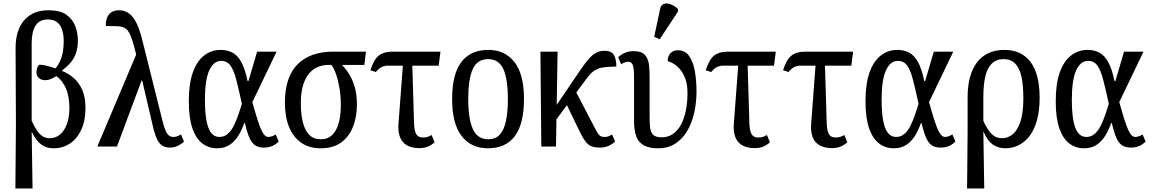

<svg xmlns="http://www.w3.org/2000/svg" viewBox="-20 -828 6508 1085"><path d="M67 237 70 -126 68 -557Q68 -622 89 -669.5Q110 -717 151.5 -743.5Q193 -770 255 -770Q320 -770 355.5 -744.5Q391 -719 405.5 -680Q420 -641 420 -600Q420 -560 410 -529.5Q400 -499 380 -475.5Q360 -452 331 -430V-427Q369 -412 398.5 -385.5Q428 -359 445.5 -318Q463 -277 463 -217Q463 -145 439 -94Q415 -43 374.5 -16.5Q334 10 283 10Q248 10 224 -4.5Q200 -19 184.5 -40.5Q169 -62 161 -81H159L164 237ZM262 -47Q293 -47 318 -67Q343 -87 357.5 -125Q372 -163 372 -214Q372 -295 345.5 -343Q319 -391 281 -407L278 -424Q306 -450 323 -491Q340 -532 340 -596Q340 -634 330.5 -661.5Q321 -689 301.5 -703.5Q282 -718 251 -718Q203 -718 181 -683.5Q159 -649 159 -584V-146Q178 -102 201.5 -74.5Q225 -47 262 -47ZM239 -375Q216 -374 201 -386Q186 -398 186 -421Q186 -429 189 -440.5Q192 -452 201 -462Q213 -463 232 -459Q251 -455 273.5 -448Q296 -441 317 -432V-411Q311 -406 297 -397Q283 -388 267 -381.5Q251 -375 239 -375Z M940 6Q916 6 898.5 -4.5Q881 -15 869.5 -37.5Q858 -60 848 -97L755 -495Q742 -554 731 -589.5Q720 -625 709 -644.5Q698 -664 681.5 -671.5Q665 -679 640 -680Q615 -681 578 -681Q577 -703 583.5 -723.5Q590 -744 607 -757Q624 -770 653 -770Q685 -770 709.5 -752Q734 -734 753 -694Q772 -654 788 -586L898 -146Q907 -109 916 -89Q925 -69 936 -61.5Q947 -54 960 -54Q972 -54 982 -58Q992 -62 1003 -68L1020 -28Q1007 -15 986 -4.5Q965 6 940 6ZM530 0 753 -528 787 -373H780L641 0Z M1207 10Q1160 10 1124 -17Q1088 -44 1067.5 -102.5Q1047 -161 1047 -257Q1047 -354 1069.5 -418Q1092 -482 1133 -514Q1174 -546 1227 -546Q1264 -546 1293 -531Q1322 -516 1343.5 -477.5Q1365 -439 1379 -370H1384L1433 -536H1543L1406 -251Q1424 -187 1436.5 -148Q1449 -109 1459 -89Q1469 -69 1478 -61.5Q1487 -54 1497 -54Q1506 -54 1517 -58Q1528 -62 1538 -68L1555 -28Q1539 -12 1519 -3Q1499 6 1471 6Q1448 6 1431.5 -1.5Q1415 -9 1403 -25.5Q1391 -42 1382 -68Q1373 -94 1364 -132H1360Q1347 -94 1327 -61.5Q1307 -29 1278 -9.5Q1249 10 1207 10ZM1220 -54Q1247 -54 1267.5 -72Q1288 -90 1302 -119Q1316 -148 1327 -180Q1338 -212 1347 -241Q1329 -324 1315 -378Q1301 -432 1282 -458Q1263 -484 1230 -484Q1208 -484 1191 -470Q1174 -456 1162 -429Q1150 -402 1144 -361Q1138 -320 1138 -266Q1138 -195 1146.5 -148Q1155 -101 1173 -77.5Q1191 -54 1220 -54Z M1792 10Q1727 10 1682 -21.5Q1637 -53 1613.5 -110.5Q1590 -168 1590 -247Q1590 -324 1609.5 -379Q1629 -434 1665.5 -468.5Q1702 -503 1751.5 -519.5Q1801 -536 1859 -536H2048L2039 -461H1913Q1937 -436 1956 -404Q1975 -372 1986 -331Q1997 -290 1997 -238Q1997 -168 1975 -112Q1953 -56 1908 -23Q1863 10 1792 10ZM1794 -41Q1849 -41 1877.5 -92Q1906 -143 1906 -234Q1906 -287 1898 -332.5Q1890 -378 1878 -411.5Q1866 -445 1852 -461H1834Q1806 -461 1778.5 -450.5Q1751 -440 1729 -415.5Q1707 -391 1693.5 -349Q1680 -307 1680 -244Q1680 -183 1691.5 -137Q1703 -91 1727.5 -66Q1752 -41 1794 -41Z M2104 -421 2073 -431Q2082 -458 2092 -477.5Q2102 -497 2116 -510Q2130 -523 2150.5 -529.5Q2171 -536 2201 -536H2469L2459 -457H2170Q2159 -457 2147.5 -453.5Q2136 -450 2125 -442Q2114 -434 2104 -421ZM2349 9Q2310 9 2282 -5.5Q2254 -20 2241 -51.5Q2228 -83 2232 -131L2259 -489H2309L2320 -126Q2321 -100 2326.5 -83Q2332 -66 2342.5 -58.5Q2353 -51 2369 -51Q2385 -51 2396 -54.5Q2407 -58 2419 -65L2436 -24Q2420 -9 2399 0Q2378 9 2349 9Z M2737 10Q2643 10 2589 -59Q2535 -128 2535 -269Q2535 -409 2587 -477.5Q2639 -546 2740 -546Q2833 -546 2887 -477.5Q2941 -409 2941 -269Q2941 -128 2889.5 -59Q2838 10 2737 10ZM2739 -41Q2780 -41 2804 -67Q2828 -93 2839 -143.5Q2850 -194 2850 -269Q2850 -381 2824.5 -437.5Q2799 -494 2738 -494Q2677 -494 2651.5 -437.5Q2626 -381 2626 -269Q2626 -157 2652 -99Q2678 -41 2739 -41Z M3098 -118 3102 -200 3252 -421Q3273 -452 3290.5 -475Q3308 -498 3324 -512.5Q3340 -527 3357.5 -534Q3375 -541 3395 -541Q3437 -541 3450 -516Q3463 -491 3463 -452Q3425 -451 3399.5 -448.5Q3374 -446 3356.5 -438.5Q3339 -431 3324.5 -418Q3310 -405 3294 -383ZM3039 0 3034 -536H3131L3122 0ZM3370 6Q3342 6 3323.5 -1Q3305 -8 3291 -25.5Q3277 -43 3262 -72L3165 -272L3223 -332L3346 -96Q3356 -77 3363.5 -68Q3371 -59 3379 -56.5Q3387 -54 3398 -54Q3409 -54 3419 -58Q3429 -62 3439 -68L3456 -28Q3440 -13 3419 -3.5Q3398 6 3370 6Z M3699 10Q3646 10 3616 -8Q3586 -26 3574.5 -60Q3563 -94 3563 -143V-393Q3563 -441 3556 -460Q3549 -479 3531 -479Q3522 -479 3512.5 -476Q3503 -473 3490 -465L3473 -505Q3493 -522 3514 -530.5Q3535 -539 3560 -539Q3606 -539 3625 -517Q3644 -495 3647.5 -460.5Q3651 -426 3651 -388V-159Q3651 -127 3654.5 -102.5Q3658 -78 3672.5 -65Q3687 -52 3719 -52Q3756 -52 3783.5 -71.5Q3811 -91 3829 -125Q3847 -159 3856 -204.5Q3865 -250 3865 -303Q3865 -359 3847.5 -396.5Q3830 -434 3804.5 -455Q3779 -476 3753 -482Q3753 -511 3769 -527.5Q3785 -544 3810 -544Q3852 -544 3875 -510.5Q3898 -477 3907 -424Q3916 -371 3916 -310Q3916 -250 3903.5 -193Q3891 -136 3864.5 -90Q3838 -44 3797 -17Q3756 10 3699 10ZM3708 -606 3677 -620 3710 -776Q3714 -796 3725.5 -803Q3737 -810 3752.5 -808Q3768 -806 3784 -797.5Q3800 -789 3812 -776V-764Z M3999 -421 3968 -431Q3977 -458 3987 -477.5Q3997 -497 4011 -510Q4025 -523 4045.5 -529.5Q4066 -536 4096 -536H4364L4354 -457H4065Q4054 -457 4042.5 -453.5Q4031 -450 4020 -442Q4009 -434 3999 -421ZM4244 9Q4205 9 4177 -5.5Q4149 -20 4136 -51.5Q4123 -83 4127 -131L4154 -489H4204L4215 -126Q4216 -100 4221.5 -83Q4227 -66 4237.5 -58.5Q4248 -51 4264 -51Q4280 -51 4291 -54.5Q4302 -58 4314 -65L4331 -24Q4315 -9 4294 0Q4273 9 4244 9Z M4436 -421 4405 -431Q4414 -458 4424 -477.5Q4434 -497 4448 -510Q4462 -523 4482.5 -529.5Q4503 -536 4533 -536H4801L4791 -457H4502Q4491 -457 4479.5 -453.5Q4468 -450 4457 -442Q4446 -434 4436 -421ZM4681 9Q4642 9 4614 -5.5Q4586 -20 4573 -51.5Q4560 -83 4564 -131L4591 -489H4641L4652 -126Q4653 -100 4658.5 -83Q4664 -66 4674.5 -58.5Q4685 -51 4701 -51Q4717 -51 4728 -54.5Q4739 -58 4751 -65L4768 -24Q4752 -9 4731 0Q4710 9 4681 9Z M5031 10Q4984 10 4948 -17Q4912 -44 4891.5 -102.5Q4871 -161 4871 -257Q4871 -354 4893.5 -418Q4916 -482 4957 -514Q4998 -546 5051 -546Q5088 -546 5117 -531Q5146 -516 5167.5 -477.5Q5189 -439 5203 -370H5208L5257 -536H5367L5230 -251Q5248 -187 5260.5 -148Q5273 -109 5283 -89Q5293 -69 5302 -61.5Q5311 -54 5321 -54Q5330 -54 5341 -58Q5352 -62 5362 -68L5379 -28Q5363 -12 5343 -3Q5323 6 5295 6Q5272 6 5255.5 -1.5Q5239 -9 5227 -25.5Q5215 -42 5206 -68Q5197 -94 5188 -132H5184Q5171 -94 5151 -61.5Q5131 -29 5102 -9.5Q5073 10 5031 10ZM5044 -54Q5071 -54 5091.5 -72Q5112 -90 5126 -119Q5140 -148 5151 -180Q5162 -212 5171 -241Q5153 -324 5139 -378Q5125 -432 5106 -458Q5087 -484 5054 -484Q5032 -484 5015 -470Q4998 -456 4986 -429Q4974 -402 4968 -361Q4962 -320 4962 -266Q4962 -195 4970.5 -148Q4979 -101 4997 -77.5Q5015 -54 5044 -54Z M5445 237 5448 -79V-280Q5448 -342 5461.5 -391.5Q5475 -441 5501 -475.5Q5527 -510 5566 -528Q5605 -546 5656 -546Q5752 -546 5803.5 -478Q5855 -410 5855 -275Q5855 -203 5840 -149Q5825 -95 5798.5 -60Q5772 -25 5736.5 -7.5Q5701 10 5660 10Q5620 10 5589 -12.5Q5558 -35 5539 -82H5537L5542 237ZM5643 -47Q5675 -47 5702 -68.5Q5729 -90 5746 -139.5Q5763 -189 5763 -272Q5763 -344 5752.5 -393.5Q5742 -443 5717 -468.5Q5692 -494 5651 -494Q5610 -494 5584.5 -468.5Q5559 -443 5548 -395.5Q5537 -348 5537 -281V-145Q5559 -96 5583 -71.5Q5607 -47 5643 -47Z M6106 10Q6059 10 6023 -17Q5987 -44 5966.5 -102.5Q5946 -161 5946 -257Q5946 -354 5968.5 -418Q5991 -482 6032 -514Q6073 -546 6126 -546Q6163 -546 6192 -531Q6221 -516 6242.5 -477.5Q6264 -439 6278 -370H6283L6332 -536H6442L6305 -251Q6323 -187 6335.5 -148Q6348 -109 6358 -89Q6368 -69 6377 -61.5Q6386 -54 6396 -54Q6405 -54 6416 -58Q6427 -62 6437 -68L6454 -28Q6438 -12 6418 -3Q6398 6 6370 6Q6347 6 6330.5 -1.5Q6314 -9 6302 -25.5Q6290 -42 6281 -68Q6272 -94 6263 -132H6259Q6246 -94 6226 -61.5Q6206 -29 6177 -9.5Q6148 10 6106 10ZM6119 -54Q6146 -54 6166.5 -72Q6187 -90 6201 -119Q6215 -148 6226 -180Q6237 -212 6246 -241Q6228 -324 6214 -378Q6200 -432 6181 -458Q6162 -484 6129 -484Q6107 -484 6090 -470Q6073 -456 6061 -429Q6049 -402 6043 -361Q6037 -320 6037 -266Q6037 -195 6045.5 -148Q6054 -101 6072 -77.5Q6090 -54 6119 -54Z"/></svg>

Font: Noto Serif Condensed
Style: Regular
Weight: 400
Width: 3
Designer: Monotype Design Team
Foundry: Monotype Imaging Inc.
Version: Version 2.015